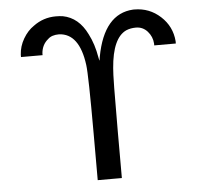

<svg xmlns="http://www.w3.org/2000/svg" viewBox="-51 -770 881 824"><g transform="rotate(-5 389.0 -358.0)"><path d="M629 -563Q627 -593 607 -615.5Q587 -638 557 -638Q534 -638 515 -630Q455 -602 445 -473Q441 -438 441 -202V0H337V-202Q337 -453 331 -497Q313 -634 226 -638Q194 -638 178 -622Q151 -600 148 -563V-555H55V-565Q57 -601 76 -633.5Q95 -666 122 -684Q165 -716 219 -716Q235 -716 249 -714Q317 -701 353 -627Q376 -583 386 -524L389 -510Q390 -511 392 -527Q426 -709 552 -716H557Q622 -716 669.5 -672.5Q717 -629 722 -565V-555H629Z"/></g></svg>

Font: MathJax_SansSerif
Style: Regular
Weight: 400
Version: Version 1.1